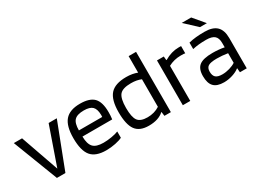

<svg xmlns="http://www.w3.org/2000/svg" viewBox="-43 -1256 2442 1834"><g transform="rotate(-30 1178.0 -339.0)"><path d="M394 -494H484L294 0H200L10 -494H101L248 -75Z M921 -96V-27Q895 -13 844.5 -2.5Q794 8 742 8Q626 8 576 -52Q526 -112 526 -250Q526 -383 578 -443.5Q630 -504 744 -504Q850 -504 896 -456.5Q942 -409 942 -298Q942 -278 941 -261Q940 -244 937 -220H609Q610 -138 642.5 -103Q675 -68 755 -68Q798 -68 845 -76Q892 -84 921 -96ZM867 -309Q866 -375 838 -402.5Q810 -430 744 -430Q670 -430 639.5 -398.5Q609 -367 609 -288H866Q866 -290 866.5 -297.5Q867 -305 867 -309Z M1375 -665H1457V0H1386L1380 -46H1378Q1349 -19 1307.5 -5.5Q1266 8 1212 8Q1111 8 1067.5 -52Q1024 -112 1024 -248Q1024 -384 1077 -444Q1130 -504 1254 -504Q1289 -504 1319.5 -498.5Q1350 -493 1375 -483ZM1264 -430Q1171 -430 1138.5 -391Q1106 -352 1106 -248Q1106 -147 1134.5 -107.5Q1163 -68 1241 -68Q1278 -68 1312 -77.5Q1346 -87 1375 -106V-410Q1351 -420 1324 -425Q1297 -430 1264 -430Z M1671 0H1589V-494H1664L1668 -452H1672Q1711 -475 1750 -486.5Q1789 -498 1827 -498Q1843 -498 1848.5 -498Q1854 -498 1857 -497V-418Q1850 -420 1839.5 -420.5Q1829 -421 1807 -421Q1771 -421 1736.5 -412.5Q1702 -404 1671 -387Z M2041 8Q1965 8 1929.5 -28.5Q1894 -65 1894 -144Q1894 -224 1937 -257.5Q1980 -291 2083 -291Q2117 -291 2150 -288Q2183 -285 2212 -279V-327Q2212 -382 2184 -406Q2156 -430 2094 -430Q2048 -430 2013 -426.5Q1978 -423 1943 -415V-486Q1983 -496 2024.5 -500Q2066 -504 2119 -504Q2208 -504 2251 -462.5Q2294 -421 2294 -334V0H2219L2215 -46H2213Q2183 -22 2135.5 -7Q2088 8 2041 8ZM2092 -224Q2024 -224 1997.5 -207.5Q1971 -191 1971 -149Q1971 -105 1993 -85.5Q2015 -66 2065 -66Q2104 -66 2145 -78Q2186 -90 2212 -108V-214Q2179 -219 2150.5 -221.5Q2122 -224 2092 -224ZM2104 -564 1973 -686H2077L2180 -564Z"/></g></svg>

Font: Blinker
Style: Regular
Weight: 400
Designer: Juergen Huber
Foundry: supertype
Version: Version 1.017;hotconv 1.0.117;makeotfexe 2.5.65602